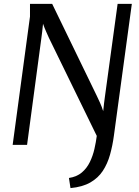

<svg xmlns="http://www.w3.org/2000/svg" viewBox="-20 -744 714 986"><path d="M45 0 134 -659V-724H248L477 -252Q485 -235 493.5 -216.5Q502 -198 510 -173Q512 -197 514.5 -215Q517 -233 519 -249L584 -724H657L565 -48Q558 4 545 50.5Q532 97 508 133.5Q484 170 444 193Q404 216 342 222L334 170Q374 164 400 142Q426 120 441.5 88Q457 56 465 20.5Q473 -15 477 -46L231 -550Q224 -566 216.5 -582.5Q209 -599 201 -622Q199 -598 196.5 -580Q194 -562 192 -545L119 0Z"/></svg>

Font: Rosario Light
Style: Italic
Weight: 300
Italic angle: -8.05°
Designer: Hector Gatti
Foundry: Omnibus Type
Version: Version 1.101; ttfautohint (v1.8.1.43-b0c9)